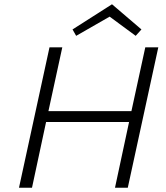

<svg xmlns="http://www.w3.org/2000/svg" viewBox="-20 -880 778 900"><path d="M494 -802 337 -712 320 -742 505 -860 643 -742 616 -712ZM661 -658H722L579 0H519L585 -308H196L130 0H69L212 -658H272L207 -359H596Z"/></svg>

Font: EauTest Semilight
Style: Italic
Weight: 300
Italic angle: -12°
Designer: Christian Thalmann (Catharsis Fonts)
Version: Version 0.001;PS 000.001;hotconv 1.0.88;makeotf.lib2.5.64775